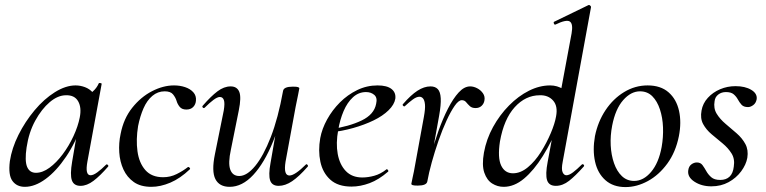

<svg xmlns="http://www.w3.org/2000/svg" viewBox="-20 -746 3113 780"><path d="M81 13Q48 13 30.5 -11Q13 -35 20 -91Q28 -144 55 -198Q82 -252 120.5 -298Q159 -344 203 -371.5Q247 -399 287 -399Q306 -399 325 -392Q344 -385 357.5 -369.5Q371 -354 373 -328L325 -357Q339 -359 356 -373.5Q373 -388 381 -407Q383 -410 388.5 -408.5Q394 -407 393 -405L335 -89Q325 -34 348 -34Q359 -34 375.5 -46Q392 -58 411 -77Q414 -80 418 -76Q422 -72 419 -69Q387 -32 360 -11.5Q333 9 307 9Q280 9 272 -13.5Q264 -36 273 -89L297 -229L315 -246Q288 -168 248.5 -109.5Q209 -51 165.5 -19Q122 13 81 13ZM126 -44Q153 -44 181 -64.5Q209 -85 234.5 -119Q260 -153 278.5 -193Q297 -233 304 -269Q312 -309 297.5 -334.5Q283 -360 248 -359Q215 -359 182 -331Q149 -303 123 -255.5Q97 -208 88 -147Q80 -93 90 -68.5Q100 -44 126 -44Z M595 13Q551 13 523.5 -6.5Q496 -26 481.5 -57.5Q467 -89 464.5 -127Q462 -165 470 -202Q482 -264 517 -308Q552 -352 597.5 -375.5Q643 -399 687 -399Q711 -399 732 -392Q753 -385 765.5 -371Q778 -357 776 -337Q775 -322 765 -311.5Q755 -301 737 -301Q719 -301 710 -312Q701 -323 697 -337Q693 -350 683 -362.5Q673 -375 649 -375Q621 -375 599 -356.5Q577 -338 563 -306Q549 -274 541 -234Q532 -179 538.5 -131.5Q545 -84 570.5 -55Q596 -26 643 -26Q672 -26 698 -39Q724 -52 743 -67Q746 -69 750 -65Q754 -61 751 -58Q712 -21 672 -4Q632 13 595 13Z M913 13Q871 13 855 -18.5Q839 -50 853 -119L889 -297Q894 -327 889.5 -339.5Q885 -352 873 -352Q863 -352 847 -340Q831 -328 812 -309Q808 -305 804 -309Q800 -313 804 -317Q837 -355 863.5 -375Q890 -395 917 -395Q943 -395 952 -373Q961 -351 950 -297L918 -138Q906 -83 915.5 -57Q925 -31 952 -31Q983 -31 1016.5 -71.5Q1050 -112 1080 -189Q1110 -266 1130 -377L1144 -376Q1125 -259 1089.5 -171.5Q1054 -84 1009 -35.5Q964 13 913 13ZM1112 9Q1085 9 1077.5 -13Q1070 -35 1079 -84L1130 -377Q1133 -394 1170 -394Q1186 -394 1191 -392Q1196 -390 1196 -387Q1196 -384 1191 -361Q1186 -338 1181 -312L1140 -89Q1131 -33 1156 -33Q1167 -33 1184 -44.5Q1201 -56 1222 -77Q1225 -81 1229 -76.5Q1233 -72 1230 -69Q1195 -29 1167 -10Q1139 9 1112 9Z M1408 12Q1353 12 1322 -16Q1291 -44 1281.5 -89Q1272 -134 1281 -185Q1288 -223 1309 -261Q1330 -299 1361 -330Q1392 -361 1431 -380Q1470 -399 1514 -399Q1552 -399 1570.5 -384.5Q1589 -370 1586 -345Q1582 -321 1558.5 -298Q1535 -275 1498 -257Q1461 -239 1415 -226Q1369 -213 1321 -208L1323 -221Q1398 -232 1449 -256.5Q1500 -281 1508 -324Q1514 -349 1500.5 -360.5Q1487 -372 1467 -372Q1437 -372 1414 -351Q1391 -330 1376 -295Q1361 -260 1354 -218Q1344 -164 1352 -120.5Q1360 -77 1385 -51Q1410 -25 1452 -25Q1475 -25 1500.5 -32Q1526 -39 1550 -58Q1552 -60 1555.5 -56Q1559 -52 1557 -49Q1519 -16 1481.5 -2Q1444 12 1408 12Z M1716 -9 1706 -10Q1715 -57 1729 -110Q1743 -163 1761 -213.5Q1779 -264 1800 -305Q1821 -346 1843.5 -370.5Q1866 -395 1890 -395Q1904 -395 1918.5 -387.5Q1933 -380 1942 -367Q1951 -354 1948 -338Q1946 -325 1936.5 -316Q1927 -307 1912 -307Q1897 -307 1888.5 -315Q1880 -323 1873.5 -331Q1867 -339 1856 -339Q1843 -339 1827 -316Q1811 -293 1794 -256Q1777 -219 1761.5 -174.5Q1746 -130 1734 -86.5Q1722 -43 1716 -9ZM1677 8Q1661 8 1656 6Q1651 4 1651 1Q1651 -2 1656.5 -26Q1662 -50 1666 -74L1702 -271Q1708 -304 1706.5 -321Q1705 -338 1699 -345.5Q1693 -353 1684 -353Q1672 -353 1656.5 -341.5Q1641 -330 1625 -315Q1622 -312 1618 -316Q1614 -320 1617 -323Q1649 -360 1676 -377.5Q1703 -395 1729 -395Q1748 -395 1758.5 -384Q1769 -373 1770.5 -347Q1772 -321 1764 -276L1716 -9Q1713 8 1677 8Z M2026 13Q2001 13 1979.5 -0.5Q1958 -14 1947.5 -44.5Q1937 -75 1946 -126Q1956 -181 1983 -230Q2010 -279 2048 -317.5Q2086 -356 2129 -377.5Q2172 -399 2215 -399Q2244 -399 2268.5 -383.5Q2293 -368 2296 -332L2252 -246Q2222 -171 2185.5 -112.5Q2149 -54 2109 -20.5Q2069 13 2026 13ZM2064 -42Q2095 -42 2124.5 -66.5Q2154 -91 2177.5 -128.5Q2201 -166 2217.5 -205Q2234 -244 2239 -273Q2247 -315 2227 -337.5Q2207 -360 2173 -359Q2115 -359 2071 -310.5Q2027 -262 2011 -171Q2001 -105 2016 -73.5Q2031 -42 2064 -42ZM2238 9Q2210 9 2202.5 -14Q2195 -37 2205 -89L2302 -610Q2309 -649 2295 -658.5Q2281 -668 2236 -646Q2232 -645 2230 -651Q2228 -657 2232 -658L2370 -725Q2374 -727 2378 -723Q2382 -719 2381 -717L2266 -89Q2260 -59 2265.5 -46.5Q2271 -34 2281 -34Q2292 -34 2308 -46Q2324 -58 2343 -77Q2347 -81 2351 -77Q2355 -73 2351 -69Q2318 -32 2292 -11.5Q2266 9 2238 9Z M2521 14Q2471 14 2439.5 -14Q2408 -42 2397.5 -89Q2387 -136 2397 -193Q2409 -252 2440 -298.5Q2471 -345 2515.5 -372Q2560 -399 2611 -399Q2664 -399 2696 -371Q2728 -343 2738.5 -296Q2749 -249 2738 -193Q2725 -128 2691 -81.5Q2657 -35 2612 -10.5Q2567 14 2521 14ZM2556 -11Q2594 -11 2625 -47.5Q2656 -84 2668 -149Q2675 -189 2673.5 -228.5Q2672 -268 2661 -301.5Q2650 -335 2630 -355Q2610 -375 2580 -375Q2543 -375 2511.5 -339Q2480 -303 2467 -236Q2459 -195 2461 -155.5Q2463 -116 2474.5 -83Q2486 -50 2506.5 -30.5Q2527 -11 2556 -11Z M2870 11Q2830 11 2801 -8Q2772 -27 2776 -54Q2778 -70 2788.5 -78Q2799 -86 2811 -86Q2826 -86 2834 -75Q2842 -64 2849.5 -50.5Q2857 -37 2869.5 -26Q2882 -15 2906 -15Q2930 -15 2944 -28.5Q2958 -42 2961 -69Q2966 -100 2952 -122.5Q2938 -145 2915.5 -163.5Q2893 -182 2871 -200.5Q2849 -219 2836.5 -242Q2824 -265 2830 -297Q2835 -326 2855.5 -348.5Q2876 -371 2905.5 -383.5Q2935 -396 2968 -396Q3007 -396 3032 -381Q3057 -366 3054 -343Q3051 -327 3040 -319Q3029 -311 3019 -311Q3001 -311 2992.5 -320.5Q2984 -330 2977.5 -342Q2971 -354 2960.5 -363Q2950 -372 2929 -372Q2911 -372 2898 -362Q2885 -352 2883 -335Q2878 -306 2891.5 -284Q2905 -262 2927.5 -243Q2950 -224 2972.5 -204.5Q2995 -185 3008 -161Q3021 -137 3016 -105Q3011 -77 2991 -50Q2971 -23 2940 -6Q2909 11 2870 11Z"/></svg>

Font: Cormorant Garamond Light Medium
Style: Italic
Weight: 500
Italic angle: -10°
Version: Version 4.001